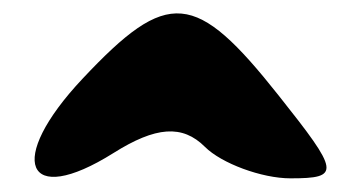

<svg xmlns="http://www.w3.org/2000/svg" viewBox="-20 -894 530 281"><path d="M101 -779C-12 -659 17 -589 146 -670C208 -709 247 -712 280 -679C304 -655 363 -633 405 -633C479 -633 477 -642 388 -754C266 -908 226 -912 101 -779Z"/></svg>

Font: Hussar Skorodowane
Style: Bold
Weight: 700
Foundry: Cannot Into Space Fonts
Version: Version 0.892